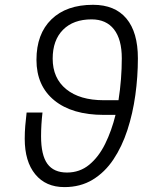

<svg xmlns="http://www.w3.org/2000/svg" viewBox="-20 -762 626 792"><path d="M245.6 9.8Q168.9 9.8 125.5 -43Q82 -95.7 82 -189.9Q82 -216.8 84.2 -243.2Q86.4 -269.5 89.8 -297.9H155.3Q149.4 -247.6 149.4 -199.7Q149.4 -122.1 175.5 -86.2Q201.7 -50.3 256.3 -50.3Q309.1 -50.3 348.1 -82.5Q387.2 -114.7 413.8 -168.7Q440.4 -222.7 456.5 -288.1H408.2Q277.3 -288.1 203.9 -348.1Q130.4 -408.2 130.4 -515.1Q130.4 -622.1 192.1 -682.1Q253.9 -742.2 363.8 -742.2Q454.1 -742.2 501.5 -685.5Q548.8 -628.9 548.8 -521.5Q548.8 -445.8 538.3 -369.9Q527.8 -293.9 505.6 -225.8Q483.4 -157.7 448 -104.5Q412.6 -51.3 362.3 -20.8Q312 9.8 245.6 9.8ZM468.8 -348.6Q475.6 -391.6 479 -435.5Q482.4 -479.5 482.4 -521.5Q482.4 -599.6 450.2 -640.9Q418 -682.1 357.9 -682.1Q282.7 -682.1 240 -639.2Q197.3 -596.2 197.3 -520Q197.3 -439.5 253.2 -394Q309.1 -348.6 408.2 -348.6Z"/></svg>

Font: Cascadia Code Light
Style: Italic
Weight: 300
Italic angle: -10°
Monospace: yes
Designer: Aaron Bell
Foundry: Saja Typeworks
Version: Version 2404.023; ttfautohint (v1.8.4)